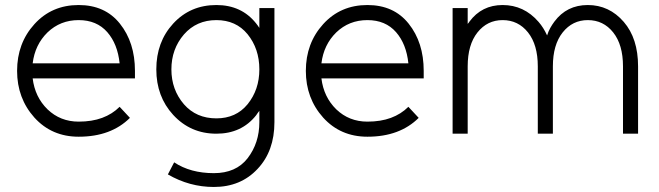

<svg xmlns="http://www.w3.org/2000/svg" viewBox="-20 -532 2621 764"><path d="M517 -220V-250Q517 -363 457 -438Q398 -512 293 -512Q186 -512 117 -436Q48 -360 48 -250Q48 -141 117 -64Q186 12 293 12Q358 12 409 -7Q460 -26 497 -63L456 -107Q427 -78 386.5 -63Q346 -48 293 -48Q220 -48 169 -97Q119 -146 110 -220ZM293 -452Q365 -452 407 -404Q448 -357 456 -280H110Q119 -354 169 -403Q220 -452 293 -452Z M841 -452Q919 -452 965 -396Q1012 -338 1012 -256Q1012 -175 965 -117Q919 -61 841 -61Q761 -61 712 -117Q662 -175 662 -256Q662 -337 712 -395Q762 -452 841 -452ZM841 -512Q737 -512 669 -438Q602 -365 602 -256Q602 -148 669 -75Q738 0 841 0Q941 0 999 -73Q1002 -78 1005.5 -82.5Q1009 -87 1012 -91V-46Q1012 37 965 98Q919 157 831 157Q738 157 673 114L648 162Q734 212 831 212Q938 212 1005 140Q1072 69 1072 -46V-500H1012V-421Q1009 -426 1005.5 -430.5Q1002 -435 999 -439Q941 -512 841 -512Z M1666 -220V-250Q1666 -363 1606 -438Q1547 -512 1442 -512Q1335 -512 1266 -436Q1197 -360 1197 -250Q1197 -141 1266 -64Q1335 12 1442 12Q1507 12 1558 -7Q1609 -26 1646 -63L1605 -107Q1576 -78 1535.5 -63Q1495 -48 1442 -48Q1369 -48 1318 -97Q1268 -146 1259 -220ZM1442 -452Q1514 -452 1556 -404Q1597 -357 1605 -280H1259Q1268 -354 1318 -403Q1369 -452 1442 -452Z M2519 0V-268Q2519 -379 2462 -445Q2404 -512 2319 -512Q2235 -512 2186 -446Q2177 -434 2169.5 -420.5Q2162 -407 2157 -391Q2143 -422 2123 -445Q2065 -512 1980 -512Q1897 -512 1848 -446Q1847 -444 1845 -441.5Q1843 -439 1841 -437V-500H1781V0H1841V-268Q1841 -354 1880 -403Q1919 -452 1980 -452Q2042 -452 2081 -403Q2120 -354 2120 -268V0H2180V-268Q2180 -354 2219 -403Q2258 -452 2319 -452Q2381 -452 2420 -403Q2459 -354 2459 -268V0Z"/></svg>

Font: Unageo Variable
Style: Regular
Weight: 300
Designer: Richard Sepsi
Foundry: Richard Sepsi
Version: Version 2.200